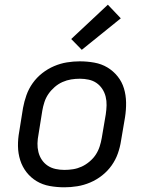

<svg xmlns="http://www.w3.org/2000/svg" viewBox="-20 -789 640 817"><path d="M254 8Q222 8 191.5 2.5Q161 -3 136 -18Q111 -33 93 -56Q75 -79 66 -107.5Q57 -136 56.5 -167Q56 -198 62 -230L78 -330Q83 -357 92.5 -384Q102 -411 119 -435Q136 -459 159.5 -477.5Q183 -496 210 -507.5Q237 -519 264.5 -523.5Q292 -528 319 -528Q351 -528 381.5 -522.5Q412 -517 437 -502Q462 -487 480.5 -464Q499 -441 507.5 -412.5Q516 -384 516.5 -353Q517 -322 512 -290L495 -190Q491 -163 481.5 -136Q472 -109 455 -85Q438 -61 414.5 -42.5Q391 -24 364 -12.5Q337 -1 309 3.5Q281 8 254 8ZM254 -66Q273 -66 291.5 -69Q310 -72 327.5 -80Q345 -88 361 -101.5Q377 -115 387.5 -131Q398 -147 404 -165.5Q410 -184 413 -202L430 -302Q433 -322 433.5 -341Q434 -360 429.5 -378Q425 -396 415 -411Q405 -426 390.5 -436Q376 -446 357.5 -450Q339 -454 320 -454Q301 -454 282.5 -451Q264 -448 246 -440Q228 -432 212.5 -418.5Q197 -405 186 -389Q175 -373 169 -354.5Q163 -336 160 -318L144 -218Q140 -198 139.5 -179Q139 -160 143.5 -142Q148 -124 158 -109Q168 -94 183 -84Q198 -74 216.5 -70Q235 -66 254 -66ZM328 -577 283 -623 439 -769 494 -711Z"/></svg>

Font: Iosevka Extended Oblique
Style: Regular
Weight: 400
Width: 7
Italic angle: -9°
Monospace: yes
Designer: Belleve Invis
Foundry: Belleve Invis
Version: Version 32.0.1; ttfautohint (v1.8.4)